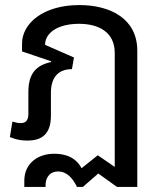

<svg xmlns="http://www.w3.org/2000/svg" viewBox="-20 -547 643 758"><path d="M160 182C160 159 173 130 209 130C245 130 267 157 284 191H307L368 138L442 191H522V-347C522 -473 416 -527 293 -527C150 -527 67 -454 67 -375V-344L182 -305L181 -302C124 -289 92 -259 92 -183V-98C92 -73 83 -61 62 -61C51 -61 38 -64 29 -67L19 -6C42 4 64 8 88 8C140 8 181 -13 181 -90V-180C181 -246 214 -274 264 -274L272 -320L158 -370C158 -418 209 -453 292 -453C370 -453 433 -420 433 -338V112L366 66L302 117C285 85 254 60 193 60C130 60 76 98 76 166V191H160Z"/></svg>

Font: Noto Sans Thai UI
Style: Regular
Weight: 400
Designer: Monotype Design Team
Foundry: Monotype Imaging Inc.
Version: Version 1.901